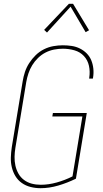

<svg xmlns="http://www.w3.org/2000/svg" viewBox="-20 -981 540 1009"><path d="M193 8Q166 8 140.5 1.5Q115 -5 94.5 -19.5Q74 -34 61 -55.5Q48 -77 42 -102.5Q36 -128 37 -154.5Q38 -181 42 -208L99 -553Q103 -578 111 -602.5Q119 -627 133.5 -649.5Q148 -672 167.5 -691Q187 -710 211 -722Q235 -734 260.5 -738.5Q286 -743 310 -743Q334 -743 357 -739.5Q380 -736 400 -726Q420 -716 435.5 -700.5Q451 -685 459.5 -664.5Q468 -644 470.5 -620.5Q473 -597 469 -573Q469 -572 468.5 -571Q468 -570 468 -568H448Q449 -569 449 -570.5Q449 -572 449 -573Q454 -605 447.5 -635Q441 -665 421 -686.5Q401 -708 371.5 -716.5Q342 -725 310 -725Q288 -725 264.5 -720.5Q241 -716 219.5 -705Q198 -694 180 -676.5Q162 -659 149.5 -638.5Q137 -618 129.5 -595.5Q122 -573 118 -550L61 -205Q57 -181 56.5 -157Q56 -133 61 -110.5Q66 -88 77 -68.5Q88 -49 106 -35.5Q124 -22 146.5 -16Q169 -10 194 -10Q235 -10 278 -22Q321 -34 361 -54L413 -369H255L258 -387H436L379 -42Q334 -20 286.5 -6Q239 8 193 8ZM227 -810 212 -824 342 -961H364L448 -822L430 -812L351 -946Z"/></svg>

Font: Iosevka SS04 Thin
Style: Italic
Weight: 100
Italic angle: -9°
Monospace: yes
Designer: Belleve Invis
Foundry: Belleve Invis
Version: Version 19.0.0; ttfautohint (v1.8.4)